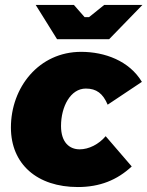

<svg xmlns="http://www.w3.org/2000/svg" viewBox="-20 -740 594 774"><path d="M294 14C382 14 452 -14 511 -69L406 -191C378 -158 338 -138 301 -138C260 -138 226 -166 226 -232C226 -310 264 -383 326 -383C369 -383 395 -363 414 -318L552 -410C501 -495 402 -531 307 -531C137 -531 24 -388 24 -226C24 -78 130 14 294 14ZM210 -582H420L554 -720H400L339 -671H321L278 -720H124Z"/></svg>

Font: Fixel Display Black
Style: Italic
Weight: 900
Italic angle: -10°
Designer: AlfaBravo + MacPaw
Foundry: Kyrylo Tkachov, Marchela Mozhyna, Serhii Makarenko, Maria Weinstein, Zakhar Kryvoshyya
Version: Version 1.210;Glyphs 3.2 (3217)